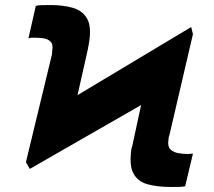

<svg xmlns="http://www.w3.org/2000/svg" viewBox="-20 -739 858 769"><path d="M83.8 -89.5 187.5 -518.5Q188.9 -525.6 188.9 -528.6Q188.9 -531.6 188.9 -532.7Q188.9 -533.7 188.9 -534.1Q193.9 -561.1 182.5 -572.3Q171.2 -583.5 152.3 -585.8Q133.5 -588.1 115.1 -588.1Q108.3 -588.1 103.5 -587.7Q98.7 -587.4 93.8 -585.2L123.6 -715.9Q134.9 -718 148.6 -718.4Q162.3 -718.8 181.8 -718.8Q233 -718.8 271.7 -707.7Q310.4 -696.7 328.8 -664.4Q347.3 -632.1 336.6 -568.2Q335.9 -564.3 335.2 -560.9Q334.5 -557.5 334.2 -554.3Q332 -545.5 332.4 -544L290.5 -358L745.7 -630.7L752.8 -602.3L659.1 -200.3Q655.5 -189.6 655 -183.8Q654.5 -177.9 654.8 -179Q650.6 -154.1 661.6 -142Q672.6 -130 692.1 -126.1Q711.6 -122.2 731.5 -122.2Q734.4 -122.2 740.2 -122.9Q746.1 -123.6 752.8 -123.6L721.6 7.1Q709.5 9.2 698.9 9.6Q688.2 9.9 666.2 9.9Q610.1 9.9 570.5 -1.1Q530.9 -12.1 513.7 -45.8Q496.4 -79.5 507.1 -147.7Q507.8 -148.8 508.7 -150.2Q509.6 -151.6 509.9 -154.8L545.1 -318.2L99.4 -62.5Z"/></svg>

Font: Inter UI Black
Style: Italic
Weight: 900
Italic angle: -9.39999°
Designer: Rasmus Andersson
Foundry: rsms
Version: 3.2;8d6f07862